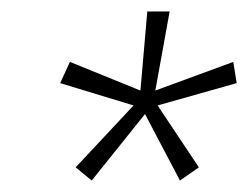

<svg xmlns="http://www.w3.org/2000/svg" viewBox="-20 -717 433 335"><path d="M140 -402 112 -425 213 -533 85 -572 102 -609 225 -559 237 -697H276L251 -559L387 -609L393 -572L255 -533L327 -425L294 -402L233 -518Z"/></svg>

Font: Hanken Grotesk Light
Style: Italic
Weight: 300
Italic angle: -8°
Designer: Alfredo Marco Pradil
Foundry: Hanken Design Co.
Version: Version 3.013